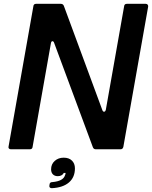

<svg xmlns="http://www.w3.org/2000/svg" viewBox="-20 -783 797 1007"><path d="M151 -13Q150 0 136 0H37Q30 0 26.5 -4.5Q23 -9 25 -15L155 -750Q156 -763 170 -763H298Q311 -763 315 -752L517 -205Q520 -197 526 -197Q532 -197 535 -207L631 -750Q632 -763 646 -763H744Q751 -763 754.5 -758.5Q758 -754 757 -748L627 -13Q624 0 612 0H483Q471 0 467 -11L264 -558Q261 -567 255 -567Q249 -567 247 -556ZM239 191 240 184Q241 172 255 172Q312 167 321 136Q322 134 323 131Q324 128 324 124H314Q311 132 302.5 136.5Q294 141 283 141Q267 141 257.5 131.5Q248 122 248 105Q248 78 267 61Q286 44 314 44Q342 44 357.5 59.5Q373 75 373 100Q373 147 341.5 174Q310 201 252 204Q245 204 241.5 200.5Q238 197 239 191Z"/></svg>

Font: Open Sauce Two SemiBold Italic
Style: Regular
Weight: 600
Italic angle: -10°
Designer: Alfredo Marco Pradil
Foundry: Creative Sauce Fz LLC
Version: Version 1.477